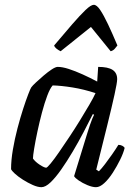

<svg xmlns="http://www.w3.org/2000/svg" viewBox="-20 -778 566 798"><path d="M152 0Q137 0 116.5 -9Q96 -18 75.5 -31Q55 -44 41.5 -56.5Q28 -69 26 -75Q26 -112 33.5 -156Q41 -200 52.5 -244Q64 -288 76 -325Q88 -362 97.5 -386.5Q107 -411 110 -415Q115 -422 129.5 -435.5Q144 -449 161.5 -464Q179 -479 195 -489.5Q211 -500 220 -500Q239 -500 265.5 -491.5Q292 -483 323 -469Q354 -455 384 -439L388 -500Q429 -500 448 -487.5Q467 -475 467 -449Q467 -435 456 -385Q445 -335 425.5 -256Q406 -177 380 -73L391 -66Q402 -77 416.5 -96Q431 -115 446 -136.5Q461 -158 472 -176Q481 -176 488.5 -172Q496 -168 498 -163Q493 -142 479.5 -114.5Q466 -87 449 -60.5Q432 -34 413.5 -17Q395 0 379 0Q364 0 343.5 -8.5Q323 -17 307 -28Q291 -39 288 -46L343 -225Q349 -244 354 -259Q359 -274 363.5 -284.5Q368 -295 371 -301L366 -304Q349 -270 327.5 -229Q306 -188 282 -147.5Q258 -107 234.5 -73.5Q211 -40 190 -20Q169 0 152 0ZM172 -81Q176 -81 190.5 -98.5Q205 -116 225 -145Q245 -174 268 -208.5Q291 -243 312.5 -278Q334 -313 351.5 -343Q369 -373 377 -391Q328 -407 281.5 -414.5Q235 -422 199 -423Q188 -411 176.5 -380.5Q165 -350 154.5 -310.5Q144 -271 135.5 -231Q127 -191 122 -160.5Q117 -130 117 -119Q127 -105 145.5 -93Q164 -81 172 -81ZM232 -565Q222 -570 214.5 -576Q207 -582 205 -589Q247 -639 280 -677Q313 -715 335.5 -736.5Q358 -758 370 -758Q382 -758 396.5 -736.5Q411 -715 429 -677Q447 -639 468 -589Q464 -584 457.5 -576Q451 -568 440 -565L358 -666Z"/></svg>

Font: Texturina Medium 12pt Medium
Style: Italic
Weight: 500
Italic angle: -11°
Version: Version 1.002